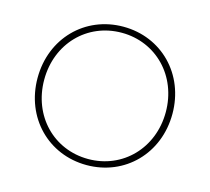

<svg xmlns="http://www.w3.org/2000/svg" viewBox="-102 -824 1038 949"><g transform="rotate(15 417.0 -350.0)"><path d="M417 4C613 4 762 -147 762 -350C762 -553 613 -704 417 -704C221 -704 72 -553 72 -350C72 -147 221 4 417 4ZM417 -27C240 -27 106 -165 106 -350C106 -535 240 -673 417 -673C593 -673 728 -535 728 -350C728 -165 593 -27 417 -27Z"/></g></svg>

Font: Chess Sans ExtraLight
Style: Regular
Weight: 275
Designer: Wolf Bōese
Foundry: Wolf Bōese
Version: Version 7.223;Glyphs 3.3 (3306)